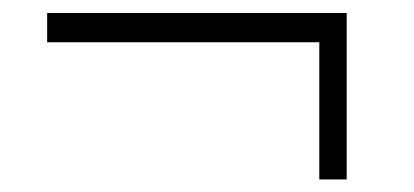

<svg xmlns="http://www.w3.org/2000/svg" viewBox="-20 -405 642 298"><path d="M518.1 -384.8H53.2V-339.4H475.6V-126.5H518.1Z"/></svg>

Font: My Font
Style: ExtraLight
Weight: 500
Designer: Vernon Adams
Foundry: newtypography
Version: Version 0.001